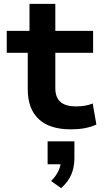

<svg xmlns="http://www.w3.org/2000/svg" viewBox="-20 -661 538 996"><path d="M348 10Q237 10 180.5 -43.5Q124 -97 124 -197V-387H15V-501H133V-641H267V-501H463V-387H267V-204Q267 -155 294 -132Q321 -109 374 -109Q398 -109 419.5 -112.5Q441 -116 461 -124L480 -15Q452 -2 419 4Q386 10 348 10ZM297 315 245 278Q271 252 283.5 224.5Q296 197 296 172L323 191H227V72H366V160Q366 206 350 244Q334 282 297 315Z"/></svg>

Font: Nunito Sans 7pt SemiExpanded
Style: Bold
Weight: 700
Width: 6
Designer: Vernon Adams
Foundry: Vernon Adams
Version: Version 3.101;gftools[0.9.27]